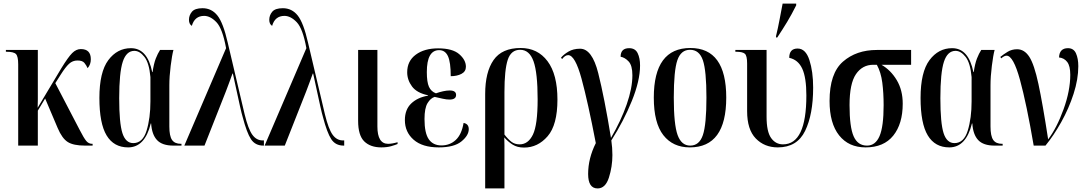

<svg xmlns="http://www.w3.org/2000/svg" viewBox="-20 -816 6098 1076"><path d="M82 0H192V-196L233 -264L303 -99Q328 -40 360 -20Q392 0 457 0H499V-10H496Q477 -10 463.5 -26Q450 -42 426 -89L290 -350L321 -399Q347 -440 367 -458.5Q387 -477 414 -477Q442 -477 453 -463.5Q464 -450 471 -434Q489 -454 489 -484Q489 -541 433 -541Q407 -541 384.5 -518.5Q362 -496 324 -434L191 -212Q192 -233 192 -258.5Q192 -284 192 -309V-536H13V-526H16Q57 -526 69.5 -513Q82 -500 82 -455Z M698 10Q792 10 825 -124H827Q831 -62 860 -31Q889 0 952 0H997V-10H994Q959 -10 944 -32Q929 -54 929 -107V-338Q929 -387 936.5 -447Q944 -507 952 -536H877Q864 -516 853 -488Q842 -460 835 -412H833Q806 -546 714 -546Q637 -546 587 -479Q537 -412 537 -267Q537 -124 577.5 -57Q618 10 698 10ZM727 -14Q684 -14 666 -70Q648 -126 648 -266Q648 -409 668 -470Q688 -531 733 -531Q763 -531 789.5 -497Q816 -463 823 -384V-248Q823 -154 801.5 -84Q780 -14 727 -14Z M1013 0H1126L1246 -304Q1254 -326 1264 -352Q1274 -378 1283 -404H1285Q1293 -368 1304 -316.5Q1315 -265 1325 -220.5Q1335 -176 1340 -160Q1363 -72 1386.5 -36Q1410 0 1456 0H1459V-29H1452Q1417 -29 1394 -61Q1371 -93 1351 -175L1256 -578Q1231 -688 1198.5 -729Q1166 -770 1115 -770Q1072 -770 1055.5 -750Q1039 -730 1039 -705Q1039 -681 1055 -671Q1071 -727 1124 -727Q1159 -727 1193 -691.5Q1227 -656 1247 -546Z M1463 0H1576L1696 -304Q1704 -326 1714 -352Q1724 -378 1733 -404H1735Q1743 -368 1754 -316.5Q1765 -265 1775 -220.5Q1785 -176 1790 -160Q1813 -72 1836.5 -36Q1860 0 1906 0H1909V-29H1902Q1867 -29 1844 -61Q1821 -93 1801 -175L1706 -578Q1681 -688 1648.5 -729Q1616 -770 1565 -770Q1522 -770 1505.5 -750Q1489 -730 1489 -705Q1489 -681 1505 -671Q1521 -727 1574 -727Q1609 -727 1643 -691.5Q1677 -656 1697 -546Z M2117 10Q2149 10 2173 3Q2197 -4 2208 -9V-19Q2177 -10 2155 -10Q2095 -10 2095 -107V-536H1987V-139Q1987 -57 2021.5 -23.5Q2056 10 2117 10Z M2439 10Q2525 10 2566 -23.5Q2607 -57 2607 -92Q2607 -122 2578 -127Q2567 -62 2534 -31.5Q2501 -1 2454 -1Q2407 -1 2383 -35.5Q2359 -70 2359 -149Q2359 -210 2376 -238Q2393 -266 2416 -273Q2438 -268 2460 -263Q2482 -258 2499 -258Q2536 -258 2536 -284Q2536 -309 2500 -309Q2483 -309 2463 -304.5Q2443 -300 2423 -293Q2396 -303 2384 -329.5Q2372 -356 2372 -412Q2372 -535 2441 -535Q2475 -535 2490.5 -501Q2506 -467 2506 -389Q2541 -389 2566 -402Q2591 -415 2591 -442Q2591 -480 2553.5 -512.5Q2516 -545 2435 -545Q2358 -545 2310 -509.5Q2262 -474 2262 -411Q2262 -368 2289 -331.5Q2316 -295 2379 -282V-280Q2320 -270 2284.5 -236Q2249 -202 2249 -143Q2249 -76 2298 -33Q2347 10 2439 10Z M2699 240H2807V49Q2807 22 2807 -3Q2807 -28 2806 -46Q2827 -22 2853 -5.5Q2879 11 2917 11Q2994 11 3049 -52.5Q3104 -116 3104 -258Q3104 -399 3048.5 -473Q2993 -547 2898 -547Q2793 -547 2746 -479.5Q2699 -412 2699 -289ZM2892 -7Q2865 -7 2846 -21.5Q2827 -36 2807 -62V-299Q2807 -425 2825.5 -481Q2844 -537 2895 -537Q2947 -537 2970 -472.5Q2993 -408 2993 -259Q2993 -116 2966.5 -61.5Q2940 -7 2892 -7Z M3329 240Q3373 240 3392.5 179Q3412 118 3412 53Q3412 12 3406 -29Q3475 -137 3521 -250.5Q3567 -364 3567 -449Q3567 -490 3553.5 -518Q3540 -546 3506 -546Q3458 -546 3458 -498Q3482 -494 3503 -471.5Q3524 -449 3524 -394Q3524 -322 3492 -230.5Q3460 -139 3404 -43Q3367 -270 3332.5 -406.5Q3298 -543 3231 -543Q3193 -543 3166 -527Q3139 -511 3124 -493L3130 -485Q3147 -507 3164 -507Q3203 -507 3239 -375Q3275 -243 3319 -14Q3276 72 3276 159Q3276 240 3329 240Z M3846 10Q4050 10 4050 -269Q4050 -547 3849 -547Q3644 -547 3644 -269Q3644 -127 3697.5 -58.5Q3751 10 3846 10ZM3848 0Q3799 0 3777.5 -59Q3756 -118 3756 -269Q3756 -420 3776 -478.5Q3796 -537 3847 -537Q3899 -537 3919 -478.5Q3939 -420 3939 -269Q3939 -118 3919 -59Q3899 0 3848 0Z M4329 -606H4336Q4367 -653 4391.5 -693.5Q4416 -734 4442 -786V-796H4366Q4357 -750 4348.5 -704.5Q4340 -659 4329 -614ZM4339 10Q4447 10 4492 -82.5Q4537 -175 4537 -325Q4537 -415 4516 -479.5Q4495 -544 4450 -544Q4403 -544 4403 -492Q4453 -481 4476 -431Q4499 -381 4499 -281Q4499 -7 4368 -7Q4327 -7 4301.5 -42.5Q4276 -78 4276 -162V-536H4101V-526H4105Q4141 -526 4154 -515Q4167 -504 4167 -460V-193Q4167 -90 4215.5 -40Q4264 10 4339 10Z M4831 10Q4933 10 4986 -56Q5039 -122 5039 -235Q5039 -311 5005.5 -367Q4972 -423 4920 -453H5086V-536H4894Q4779 -536 4704 -470.5Q4629 -405 4629 -250Q4629 -125 4682.5 -57.5Q4736 10 4831 10ZM4839 0Q4787 0 4764 -52Q4741 -104 4741 -227Q4741 -348 4777 -400.5Q4813 -453 4874 -453H4894Q4917 -411 4924.5 -353Q4932 -295 4932 -227Q4932 -106 4909 -53Q4886 0 4839 0Z M5300 10Q5394 10 5427 -124H5429Q5433 -62 5462 -31Q5491 0 5554 0H5599V-10H5596Q5561 -10 5546 -32Q5531 -54 5531 -107V-338Q5531 -387 5538.5 -447Q5546 -507 5554 -536H5479Q5466 -516 5455 -488Q5444 -460 5437 -412H5435Q5408 -546 5316 -546Q5239 -546 5189 -479Q5139 -412 5139 -267Q5139 -124 5179.5 -57Q5220 10 5300 10ZM5329 -14Q5286 -14 5268 -70Q5250 -126 5250 -266Q5250 -409 5270 -470Q5290 -531 5335 -531Q5365 -531 5391.5 -497Q5418 -463 5425 -384V-248Q5425 -154 5403.5 -84Q5382 -14 5329 -14Z M5773 0H5839Q5885 -56 5927.5 -132Q5970 -208 5996.5 -290Q6023 -372 6023 -445Q6023 -488 6010 -517Q5997 -546 5965 -546Q5917 -546 5915 -494Q5944 -491 5961 -468.5Q5978 -446 5978 -397Q5978 -308 5940.5 -204Q5903 -100 5854 -35Q5823 -236 5799.5 -345.5Q5776 -455 5748.5 -497.5Q5721 -540 5680 -540Q5650 -540 5626.5 -525.5Q5603 -511 5586 -497L5591 -489Q5608 -504 5621 -504Q5659 -504 5696 -369Q5733 -234 5773 0Z"/></svg>

Font: Noto Serif Display Condensed Semi
Style: Regular
Weight: 600
Width: 3
Designer: Monotype Design Team
Foundry: Monotype Imaging Inc.
Version: Version 1.900